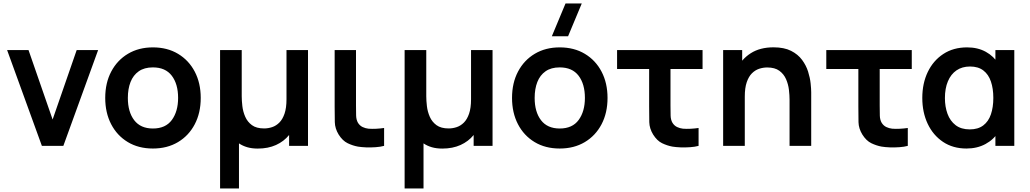

<svg xmlns="http://www.w3.org/2000/svg" viewBox="-20 -822 5806 1082"><path d="M216 0 20 -540H140.7L276.5 -148.5L412.2 -540H533L337 0Z M841.7 15Q760.4 15 700 -21.5Q639.6 -58 606.3 -122.3Q573 -186.6 573 -270.2Q573 -354.8 607 -419Q641 -483.2 701.5 -519.1Q761.9 -555 841.7 -555Q923 -555 983.6 -518.5Q1044.2 -482.1 1077.7 -417.9Q1111.2 -353.7 1111.2 -270.2Q1111.2 -185.9 1077.5 -121.7Q1043.8 -57.4 983.1 -21.2Q922.4 15 841.7 15ZM841.7 -97.8Q913.2 -97.8 948.5 -146Q983.7 -194.2 983.7 -270.2Q983.7 -348.6 948 -395.4Q912.3 -442.2 841.7 -442.2Q793.2 -442.2 762 -420.3Q730.8 -398.5 715.6 -359.8Q700.5 -321.2 700.5 -270.2Q700.5 -191.4 736.3 -144.6Q772.2 -97.8 841.7 -97.8Z M1220.2 240V-540H1342.2V-279.8Q1342.2 -254.8 1345.8 -223.8Q1349.4 -192.8 1362 -164Q1374.6 -135.2 1399.8 -116.7Q1425.1 -98.2 1468.3 -98.2Q1491.2 -98.2 1513.6 -105.6Q1536.1 -113.1 1554.2 -131.2Q1572.4 -149.3 1583.5 -181.5Q1594.5 -213.6 1594.5 -262.5V-540H1715.7V0H1609.2V-61.2Q1580 -25.1 1535.4 -4.9Q1490.8 15.3 1432.5 15.3Q1399.9 15.3 1373.5 7.7Q1347.2 0 1326.7 -14V240Z M1997.1 4.2Q1967.5 -1.2 1939 -15Q1910.4 -28.8 1888.4 -63.8Q1867.7 -97.8 1866.8 -133.6Q1865.9 -169.4 1865.9 -220.7V-540H1986.2V-227.3Q1986.2 -194 1986.9 -170.5Q1987.6 -147 1997.2 -130.2Q2007.5 -113.7 2023.4 -106.1Q2039.3 -98.6 2056.2 -96.8Q2076.2 -95.2 2099.8 -96.4Q2123.3 -97.6 2144.6 -100.8V0Q2124.4 5.6 2097.1 7.5Q2069.8 9.5 2043 8.5Q2016.2 7.4 1997.1 4.2Z M2260.2 240V-540H2382.2V-279.8Q2382.2 -254.8 2385.8 -223.8Q2389.4 -192.8 2402 -164Q2414.6 -135.2 2439.8 -116.7Q2465.1 -98.2 2508.3 -98.2Q2531.2 -98.2 2553.6 -105.6Q2576.1 -113.1 2594.2 -131.2Q2612.4 -149.3 2623.5 -181.5Q2634.5 -213.6 2634.5 -262.5V-540H2755.7V0H2649.2V-61.2Q2620 -25.1 2575.4 -4.9Q2530.8 15.3 2472.5 15.3Q2439.9 15.3 2413.5 7.7Q2387.2 0 2366.7 -14V240Z M3181.3 -617.5H3089.8L3167 -802.5H3258.5ZM3134.2 15Q3052.9 15 2992.5 -21.5Q2932.1 -58 2898.8 -122.3Q2865.5 -186.6 2865.5 -270.2Q2865.5 -354.8 2899.5 -419Q2933.5 -483.2 2994 -519.1Q3054.4 -555 3134.2 -555Q3215.5 -555 3276.1 -518.5Q3336.8 -482.1 3370.2 -417.9Q3403.7 -353.7 3403.7 -270.2Q3403.7 -185.9 3370 -121.7Q3336.2 -57.4 3275.6 -21.2Q3214.9 15 3134.2 15ZM3134.2 -97.8Q3205.8 -97.8 3241 -146Q3276.2 -194.2 3276.2 -270.2Q3276.2 -348.6 3240.5 -395.4Q3204.8 -442.2 3134.2 -442.2Q3085.7 -442.2 3054.5 -420.3Q3023.2 -398.5 3008.1 -359.8Q2993 -321.2 2993 -270.2Q2993 -191.4 3028.8 -144.6Q3064.7 -97.8 3134.2 -97.8Z M3769.3 4.2Q3739.8 -1.2 3711.2 -15Q3682.7 -28.8 3660.7 -63.8Q3639.9 -97.8 3639 -133.6Q3638.2 -169.4 3638.2 -220.7V-433H3457.5V-540H3939.2V-433H3758.5V-227.3Q3758.5 -194 3759.2 -170.5Q3759.8 -147 3769.5 -130.2Q3779.8 -113.7 3795.7 -106.1Q3811.6 -98.6 3828.5 -96.8Q3848.5 -95.2 3872 -96.4Q3895.6 -97.6 3916.8 -100.8V0Q3896.7 5.6 3869.4 7.5Q3842.1 9.5 3815.2 8.5Q3788.4 7.4 3769.3 4.2Z M4429.5 0V-260.2Q4429.5 -285.2 4425.9 -316.2Q4422.2 -347.2 4409.7 -376Q4397.1 -404.8 4371.8 -423.3Q4346.6 -441.8 4303.3 -441.8Q4280.5 -441.8 4258 -434.4Q4235.6 -426.9 4217.4 -408.8Q4199.2 -390.7 4188.2 -358.8Q4177.2 -326.8 4177.2 -277.5L4105.7 -308.2Q4105.7 -376.9 4132.4 -433Q4159.2 -489.2 4211.1 -522.2Q4263 -555.3 4339.2 -555.3Q4398.9 -555.3 4438 -535.5Q4477 -515.7 4500 -484.5Q4523 -453.4 4534 -418.4Q4545 -383.3 4548.2 -352Q4551.5 -320.8 4551.5 -301.5V0ZM4055.2 0V-540H4162.5V-372.5H4177.2V0Z M4948.3 4.2Q4918.8 -1.2 4890.2 -15Q4861.7 -28.8 4839.7 -63.8Q4818.9 -97.8 4818 -133.6Q4817.2 -169.4 4817.2 -220.7V-433H4636.5V-540H5118.2V-433H4937.5V-227.3Q4937.5 -194 4938.2 -170.5Q4938.8 -147 4948.5 -130.2Q4958.8 -113.7 4974.7 -106.1Q4990.6 -98.6 5007.5 -96.8Q5027.5 -95.2 5051 -96.4Q5074.6 -97.6 5095.8 -100.8V0Q5075.7 5.6 5048.4 7.5Q5021.1 9.5 4994.2 8.5Q4967.4 7.4 4948.3 4.2Z M5426.7 15Q5350.2 15 5294.2 -22.5Q5238.2 -60.1 5207.8 -124.6Q5177.5 -189.1 5177.5 -270Q5177.5 -352.1 5208.4 -416.4Q5239.3 -480.7 5296 -517.8Q5352.7 -555 5430.2 -555Q5490.3 -555 5535.5 -530Q5580.8 -505.1 5607.8 -460.8L5589.5 -435.5V-540H5696V0H5589.5V-105.7L5607.8 -80.3Q5580.8 -35.8 5533.7 -10.4Q5486.7 15 5426.7 15ZM5445 -92.8Q5491.8 -92.8 5521.2 -115.3Q5550.7 -137.7 5564.2 -177.7Q5577.8 -217.8 5577.8 -270.2Q5577.8 -322.8 5564.2 -362.7Q5550.6 -402.7 5521.6 -424.9Q5492.6 -447.2 5446.7 -447.2Q5401.8 -447.2 5370.1 -425.4Q5338.5 -403.7 5321.8 -363.7Q5305 -323.8 5305 -269.3Q5305 -220.7 5319.6 -180.6Q5334.2 -140.6 5365.2 -116.7Q5396.2 -92.8 5445 -92.8Z"/></svg>

Font: Manrope ExtraLight
Style: Regular
Weight: 200
Designer: Mikhail Sharanda
Foundry: Mikhail Sharanda
Version: Version 4.505